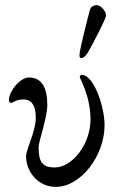

<svg xmlns="http://www.w3.org/2000/svg" viewBox="-20 -717 464 751"><path d="M324 -512C345 -548 395 -646 395 -656C395 -672 376 -697 357 -697C349 -697 335 -691 332 -679C322 -643 291 -521 291 -503C291 -494 291 -490 300 -490C308 -490 318 -502 324 -512ZM120 -256C120 -204 82 -132 82 -106C82 -45 129 14 198 14C297 14 389 -109 389 -227C389 -300 347 -424 300 -424C296 -424 292 -421 292 -416C292 -409 334 -343 334 -249C334 -155 264 -62 194 -62C148 -62 131 -81 131 -140C131 -166 165 -255 165 -307C165 -376 142 -414 93 -414C58 -414 15 -359 15 -327C15 -317 18 -315 25 -315C32 -315 41 -328 72 -328C118 -328 120 -277 120 -256Z"/></svg>

Font: EB Garamond SC 08
Style: Regular
Weight: 400
Version: Version 0.016